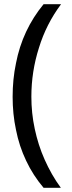

<svg xmlns="http://www.w3.org/2000/svg" viewBox="-20 -734 340 912"><path d="M40 -274C40 -329 45 -382 56 -434C66 -486 82 -536 104 -583C126 -630 154 -674 187 -714H270C223 -651 188 -582 165 -507C141 -432 129 -354 129 -275C129 -224 134 -173 145 -122C156 -71 171 -23 192 24C213 71 238 116 269 158H187C154 119 126 76 104 29C82 -17 66 -66 56 -117C45 -168 40 -221 40 -274Z"/></svg>

Font: NameLogos Sans
Style: Regular
Weight: 500
Version: Version 0.1